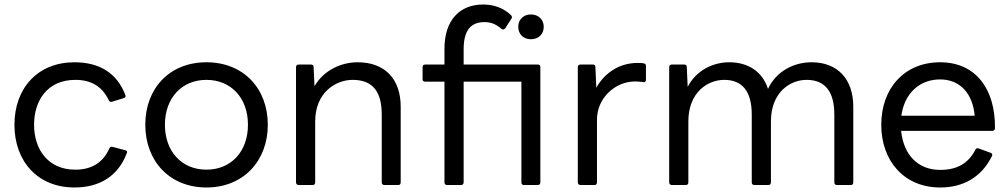

<svg xmlns="http://www.w3.org/2000/svg" viewBox="-20 -795 4465 851"><path d="M310 36C420 36 503 -13 542 -116C545 -122 543 -127 536 -129L479 -144C472 -146 468 -144 465 -138C438 -76 388 -43 314 -43C190 -43 131 -136 131 -242C131 -348 189 -441 314 -441C386 -441 434 -410 462 -351C465 -345 469 -342 476 -344L528 -360C536 -362 538 -367 536 -373C499 -471 421 -519 310 -519C148 -519 44 -405 44 -242C44 -80 147 36 310 36Z M895 36C1059 36 1167 -82 1167 -242C1167 -403 1059 -519 895 -519C731 -519 624 -403 624 -242C624 -82 731 36 895 36ZM895 -43C786 -43 711 -123 711 -242C711 -361 786 -441 895 -441C1004 -441 1079 -361 1079 -242C1079 -123 1004 -43 895 -43Z M1366 25C1373 25 1377 21 1377 13V-257C1377 -384 1467 -441 1543 -441C1632 -441 1672 -389 1672 -287V13C1672 21 1676 25 1684 25H1746C1752 25 1756 21 1756 13V-322C1756 -445 1686 -519 1565 -519C1492 -519 1414 -483 1374 -413L1370 -498C1370 -506 1365 -509 1358 -509H1304C1297 -509 1292 -505 1292 -498V13C1292 21 1297 25 1304 25Z M2024 25C2030 25 2035 21 2035 13V-433H2291V13C2291 21 2295 25 2302 25H2364C2371 25 2375 21 2375 13V-498C2375 -505 2371 -509 2364 -509H2035V-577C2035 -658 2065 -697 2127 -697C2157 -697 2178 -688 2203 -667C2208 -662 2214 -664 2219 -669L2246 -711C2250 -715 2250 -721 2246 -727C2212 -759 2171 -775 2121 -775C2018 -775 1950 -706 1950 -579V-509H1865C1857 -509 1853 -505 1853 -498V-443C1853 -437 1857 -433 1865 -433H1950V13C1950 21 1954 25 1962 25ZM2333 -621C2366 -621 2390 -643 2390 -676C2390 -709 2366 -731 2333 -731C2301 -731 2277 -709 2277 -676C2277 -643 2301 -621 2333 -621Z M2615 25C2622 25 2626 21 2626 13V-265C2626 -361 2707 -434 2795 -434C2811 -434 2822 -432 2831 -431C2838 -430 2843 -433 2843 -441V-502C2843 -509 2841 -513 2833 -514C2826 -516 2817 -516 2805 -516C2730 -516 2662 -476 2623 -406L2619 -498C2619 -506 2614 -509 2607 -509H2553C2546 -509 2541 -505 2541 -498V13C2541 21 2546 25 2553 25Z M3020 25C3027 25 3031 21 3031 13V-257C3031 -384 3115 -441 3190 -441C3271 -441 3312 -389 3312 -287V13C3312 21 3316 25 3324 25H3386C3392 25 3397 21 3397 13V-257C3397 -384 3480 -441 3555 -441C3637 -441 3678 -389 3678 -287V13C3678 21 3682 25 3690 25H3752C3758 25 3762 21 3762 13V-322C3762 -445 3692 -519 3577 -519C3499 -519 3421 -480 3384 -401C3360 -476 3298 -519 3212 -519C3139 -519 3065 -482 3028 -410L3024 -498C3024 -506 3019 -509 3012 -509H2958C2951 -509 2946 -505 2946 -498V13C2946 21 2951 25 2958 25Z M4147 36C4250 36 4331 -10 4377 -104C4380 -110 4377 -116 4370 -118L4318 -137C4311 -139 4306 -138 4303 -131C4273 -73 4225 -42 4147 -42C4049 -42 3985 -108 3974 -215H4378C4385 -215 4390 -219 4390 -227C4392 -400 4305 -519 4147 -519C3988 -519 3886 -403 3886 -242C3886 -82 3987 36 4147 36ZM4147 -443C4236 -443 4292 -379 4300 -282H3975C3989 -382 4056 -443 4147 -443Z"/></svg>

Font: LINE Seed JP_OTF Regular
Style: Regular
Weight: 400
Designer: LY Corporation & Fontrix & Fontworks
Version: Version 1.002